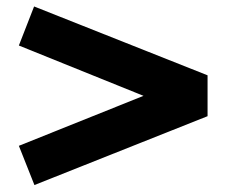

<svg xmlns="http://www.w3.org/2000/svg" viewBox="-20 -606 688 580"><path d="M84 -47 37 -165.5 413.5 -316.5 37 -468.5 83 -586.5 607 -378.5V-255Z"/></svg>

Font: Geologica Cursive ExtraBold
Style: Regular
Weight: 800
Designer: Sindre Bremnes, Frode Helland
Foundry: Monokrom Skriftforlag AS
Version: Version 1.010;gftools[0.9.28]